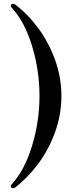

<svg xmlns="http://www.w3.org/2000/svg" viewBox="-20 -888 432 1016"><path d="M37 97Q37 92 41 88Q110 14 149.5 -116Q189 -246 189 -380Q189 -515 149.5 -645Q110 -775 41 -848Q37 -852 37 -857Q37 -862 40.5 -865Q44 -868 49 -868Q55 -868 59 -865Q126 -815 182 -739.5Q238 -664 271.5 -571Q305 -478 305 -380Q305 -282 271.5 -189Q238 -96 182 -21Q126 54 59 105Q54 108 50 108Q44 108 40.5 105Q37 102 37 97Z"/></svg>

Font: Shippori Mincho B1
Style: Bold
Weight: 700
Designer: FONTDASU
Foundry: FONTDASU / Google Inc. / but / Adobe
Version: Version 3.110; ttfautohint (v1.8.3)